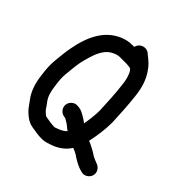

<svg xmlns="http://www.w3.org/2000/svg" viewBox="-246 -980 1363 1363"><g transform="rotate(45 435.5 -299.0)"><path d="M294 55C288.9 55 283.4 51.4 281 49C271.4 40.8 259.3 31.3 250 18C242 5.3 232.3 -8.3 221 -23C196.6 -54.7 186.1 -92.4 180 -144C174.5 -183.4 170.4 -214.7 174 -254C178.7 -297.5 181.7 -342 190 -386C198.9 -428.5 218.2 -495.8 236 -527C248.6 -551 265.8 -574.3 287 -588C309.2 -601.9 331.2 -614 364 -614H426C435.9 -613.1 473 -612.4 473 -603C482.1 -593.9 486.8 -584.7 492 -570C503.4 -541.6 507.5 -519.6 512 -478C520.4 -411.1 525.2 -314.9 528 -246C528 -197.7 521.4 -148.6 513 -101C512.3 -101 512 -101.3 512 -102C498 -113.3 484.7 -122.3 472 -129C451.2 -141.1 433.3 -152.8 407 -156L395 -157C359.8 -161.2 330.7 -133.9 327 -103C322.8 -67.8 350.1 -38.7 381 -35L391 -34C397 -30 404.3 -25.7 413 -21C431.9 -12.6 455.4 12.7 470 20C449.9 43 422.9 52.4 392 64C389.3 65.3 385.7 66 381 66C346.2 66 324.3 59.3 294 55ZM651 -247C648.2 -322.1 642.5 -419 634 -492C624.7 -575.9 605.5 -632.2 569 -685C548.4 -717.1 518.5 -743.2 488 -766L479 -774C439.9 -803.3 389.9 -778.6 381 -737H364C326.3 -737 300.6 -730.5 270 -718C153.3 -668.6 96.1 -553.4 70 -410C60 -361.3 57.3 -315 52 -267C47.4 -216.6 51.9 -176.9 58 -128C66.9 -53.4 87.7 6.6 124 53C142.9 77.8 158.5 104.9 180 124C206.7 148.6 232.1 169.5 275 177C311.8 182.7 338.8 189 383 189C414.5 187.9 439.8 176.5 464 169C512.4 150.2 554.5 120.1 582 76C605.4 84.8 628.7 96.1 646 110C674.9 127.3 704.4 144.9 741 154C778.1 166.4 810.2 141.4 819 115.5C831.6 78.6 806.1 46.7 780 38C759.9 30.5 742.4 22.7 725 14C702.7 -2.7 676.5 -15.7 650 -29L626 -39C626.7 -41 627 -43 627 -45C640.3 -103.1 651 -180.9 651 -247Z"/></g></svg>

Font: Smoothie
Style: Regular
Weight: 400
Foundry: Cannot Into Space Fonts
Version: Version 0.8